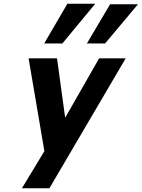

<svg xmlns="http://www.w3.org/2000/svg" viewBox="-20 -814 763 1034"><path d="M219 0 134 -500H287L331 -180L514 -500H657L246 200H98ZM316 -580H218L343 -794H493ZM546 -580H448L573 -791H723Z"/></svg>

Font: Perun
Style: Bold Italic
Weight: 700
Italic angle: -12°
Foundry: Copyright (c) Stefan Peev, Context Ltd, 2016
Version: Version 1.027